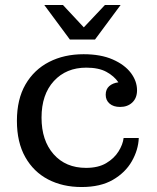

<svg xmlns="http://www.w3.org/2000/svg" viewBox="-20 -742 630 772"><path d="M261 -583 158 -722H233L317 -632L402 -722H465L362 -583ZM308 10Q232 10 173.5 -20.5Q115 -51 81.5 -110.5Q48 -170 48 -256Q48 -343 82.5 -402.5Q117 -462 177.5 -493Q238 -524 316 -524Q385 -524 433 -503Q481 -482 506 -449Q531 -416 531 -379Q531 -348 512 -330Q493 -312 463 -312Q436 -312 420.5 -325.5Q405 -339 405 -361Q405 -383 419 -395.5Q433 -408 456 -411Q439 -436 408 -453Q377 -470 327 -470Q246 -470 196.5 -416Q147 -362 147 -269Q147 -177 195.5 -122Q244 -67 326 -67Q375 -67 407 -86Q439 -105 456.5 -133Q474 -161 477 -187H538Q536 -139 510 -93.5Q484 -48 434 -19Q384 10 308 10Z"/></svg>

Font: Montagu Slab 16pt
Style: Regular
Weight: 400
Designer: Florian Karsten
Foundry: Florian Karsten
Version: Version 1.000; ttfautohint (v1.8.3)